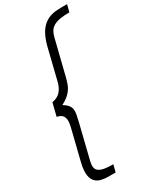

<svg xmlns="http://www.w3.org/2000/svg" viewBox="-273 -985 1020 1253"><g transform="rotate(-30 237.0 -359.0)"><path d="M199 196H161Q146 196 131 195.5Q116 195 109 193Q75 189 56.5 173Q38 157 31.5 134Q25 111 27 82.5Q29 54 37 23L93 -204Q98 -224 99.5 -242Q101 -260 96.5 -274Q92 -288 80 -297.5Q68 -307 47 -311L71 -407Q113 -415 135 -440Q157 -465 167 -505L225 -741Q233 -772 245 -800.5Q257 -829 275 -852Q293 -875 319 -890.5Q345 -906 381 -911Q389 -912 404.5 -913Q420 -914 436 -914H474L460 -860Q419 -860 390 -855Q361 -850 341.5 -839Q322 -828 311 -810.5Q300 -793 294 -768L229 -506Q222 -478 214 -456.5Q206 -435 193 -418Q180 -401 162 -386.5Q144 -372 118 -359Q142 -344 153.5 -330Q165 -316 168 -299.5Q171 -283 167 -261.5Q163 -240 156 -210L92 50Q86 75 88.5 92.5Q91 110 105 121Q119 132 145 137Q171 142 213 142Z"/></g></svg>

Font: TypoPRO Sinkin Sans
Style: 300 Light Italic
Weight: 300
Italic angle: -112°
Designer: Keith Bates
Foundry: K-Type
Version: Sinkin Sans (version 1.0)  by Keith Bates   •   © 2014   www